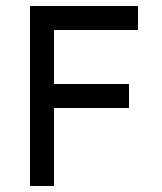

<svg xmlns="http://www.w3.org/2000/svg" viewBox="-20 -620 540 640"><path d="M160 0V-260H410V-340H160V-520H440V-600H80V0Z"/></svg>

Font: Gauge
Style: Regular
Weight: 400
Designer: Daniel Pimley
Foundry: Daniel Pimley
Version: Version 1.004;PS 001.001;hotconv 1.0.56